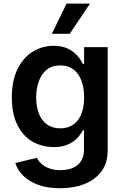

<svg xmlns="http://www.w3.org/2000/svg" viewBox="-20 -799 665 1033"><path d="M303.3 213.8Q233.7 213.8 184.7 195.3Q133.2 175.1 103.3 144.9Q73.5 114.7 62.5 78.1L178.3 50.1Q183.6 60.7 193.4 72.4Q203.1 84.2 218.2 93.9Q233.3 103.7 254.8 110.1Q276.3 116.5 305.4 116.5Q331.3 116.5 354.2 110.4Q377.1 104.4 394.4 91.3Q411.6 78.1 421.7 57Q431.8 35.9 431.8 5.3V-98H425.4Q418 -83.1 405.5 -67.1Q393.1 -51.1 374.5 -37.8Q355.8 -24.5 329.7 -16Q303.6 -7.5 268.5 -7.8Q208.1 -7.8 156.2 -36.2Q104.8 -65 73.5 -126.8Q43.7 -185.7 43.7 -274.5Q43.7 -364.7 73.9 -426.5Q106.2 -491.5 157.3 -521.7Q208.8 -552.6 268.8 -552.6Q332.4 -552.6 375.4 -518.8Q408 -492.5 425.4 -455.3H432.5V-545.5H559.3V8.9Q559.3 77.8 525.9 122.9Q490.4 170.1 431.8 192.1Q374.3 213.8 303.3 213.8ZM304.3 -108.7Q336.6 -108.7 360.6 -120.7Q384.6 -132.8 400.6 -154.8Q416.5 -176.8 424.5 -207.4Q432.5 -237.9 432.5 -275.2Q432.5 -354.4 399.1 -400.6Q366.1 -447.1 304.3 -447.1Q259.6 -447.1 230.8 -423.7Q201.3 -398.8 187.9 -359Q174.7 -320.7 174.7 -275.2Q174.7 -238.6 182.7 -208.1Q190.7 -177.6 206.9 -155.4Q223 -133.2 247.3 -120.9Q271.7 -108.7 304.3 -108.7ZM355.1 -617.2H258.9L338.1 -779.5H464.1Z"/></svg>

Font: Linik Sans SemiBold
Style: Regular
Weight: 600
Designer: Fonts by Rasmus Andersson / Changes by Cristiano Sobral with parts from Marc Monis
Foundry: rsms
Version: Version 3.020; ttfautohint (v1.6)